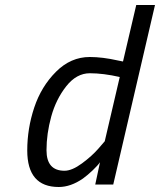

<svg xmlns="http://www.w3.org/2000/svg" viewBox="-20 -738 640 768"><path d="M215 10Q89 10 89 -136Q89 -224 117 -308Q145 -392 204 -451Q263 -510 339 -510Q390 -510 452 -496L472 -492L525 -718H600L433 0H361L380 -89Q371 -76 350.5 -56.5Q330 -37 312 -24Q263 10 215 10ZM459 -430Q393 -445 339.5 -445Q286 -445 245 -393Q204 -341 185 -272Q166 -203 166 -137Q166 -55 238 -55Q268 -55 308 -84.5Q348 -114 374 -144L399 -173Z"/></svg>

Font: TitilliumWebItalic
Style: Italic
Weight: 400
Italic angle: -13°
Version: Version 1.001;PS 57.000;hotconv 1.0.70;makeotf.lib2.5.55311